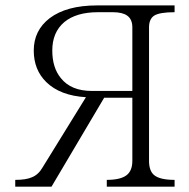

<svg xmlns="http://www.w3.org/2000/svg" viewBox="-20 -698 707 719"><path d="M475.6 -357.4H324.2Q246.1 -357.4 208 -405.3Q175.8 -444.3 175.8 -508.8Q175.8 -577.1 220.7 -615.2Q265.6 -652.3 346.7 -652.3H402.3Q438.5 -652.3 456.1 -639.6Q475.6 -626 475.6 -595.7ZM633.8 1V-24.4Q579.1 -24.4 557.6 -42Q538.1 -57.6 538.1 -95.7V-595.7Q538.1 -627 557.6 -639.6Q578.1 -652.3 633.8 -652.3V-677.7H342.8Q229.5 -677.7 166 -629.9Q106.4 -584 106.4 -508.8Q106.4 -436.5 153.3 -390.6Q205.1 -339.8 301.8 -334L139.6 -71.3Q124 -43.9 99.6 -34.2Q78.1 -24.4 37.1 -24.4V1H172.9L370.1 -332H475.6V-95.7Q475.6 -58.6 454.1 -42Q431.6 -24.4 379.9 -24.4V1Z"/></svg>

Font: Batang
Style: Regular
Weight: 400
Version: Version 2.21